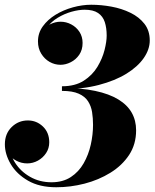

<svg xmlns="http://www.w3.org/2000/svg" viewBox="-20 -779 651 809"><path d="M217 10Q146 10 98 -17.8Q50 -45.5 25.2 -87.5Q0.5 -129.5 0.5 -171Q0.5 -215.5 29 -243.5Q57.5 -271.5 97.5 -271.5Q134 -271.5 160.8 -246Q187.5 -220.5 187.5 -179.5Q187.5 -154 174.2 -134Q161 -114 139.8 -102.2Q118.5 -90.5 94.5 -90.5Q70.5 -90.5 49.5 -101.5Q28.5 -112.5 15 -130.8Q1.5 -149 1.5 -171H20.5Q20.5 -129.5 43.8 -93Q67 -56.5 107 -33.8Q147 -11 197 -11Q245 -11 278.5 -33Q312 -55 332.5 -91Q353 -127 362.5 -169.5Q372 -212 372 -253Q372 -281 368 -306.5Q364 -332 351 -352.2Q338 -372.5 311.8 -384.2Q285.5 -396 241 -396V-408.5Q322 -408.5 381 -396Q440 -383.5 478.2 -360.2Q516.5 -337 535 -304.2Q553.5 -271.5 553.5 -230Q553.5 -171 524 -126.2Q494.5 -81.5 445 -51Q395.5 -20.5 336.2 -5.2Q277 10 217 10ZM241 -403V-415.5Q296.5 -415.5 333 -439Q369.5 -462.5 390.5 -497.5Q411.5 -532.5 420.5 -568.2Q429.5 -604 429.5 -629Q429.5 -661.5 421.5 -686Q413.5 -710.5 393.2 -724.2Q373 -738 336.5 -738Q311.5 -738 281.2 -729.5Q251 -721 223.2 -704.2Q195.5 -687.5 177.8 -662.5Q160 -637.5 160 -604.5H141Q141 -628.5 155.5 -647.2Q170 -666 191.5 -676.8Q213 -687.5 235 -687.5Q259 -687.5 280.2 -676.2Q301.5 -665 314.8 -644.8Q328 -624.5 328 -598Q328 -569 313.8 -548.2Q299.5 -527.5 278 -516.8Q256.5 -506 235 -506Q210.5 -506 189 -518.2Q167.5 -530.5 153.8 -552.8Q140 -575 140 -604.5Q140 -640 160.5 -668.2Q181 -696.5 214 -716.8Q247 -737 286.8 -748Q326.5 -759 364.5 -759Q406.5 -759 449.8 -751Q493 -743 529.5 -725.2Q566 -707.5 588.5 -678.8Q611 -650 611 -608.5Q611 -571 585.8 -534.5Q560.5 -498 512.8 -468.5Q465 -439 396.2 -421Q327.5 -403 241 -403Z"/></svg>

Font: Bodoni Moda ExtraBold
Style: Italic
Weight: 800
Italic angle: -13°
Version: Version 2.005